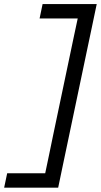

<svg xmlns="http://www.w3.org/2000/svg" viewBox="-80 -786 486 924"><path d="M-60 117 -45.5 48H137.5Q146.5 4 156 -40Q165 -84 175.5 -134.5L256 -517.5Q266.5 -567 275.5 -610.5Q284.5 -654 294 -697H110.5L125 -766.5H385.5Q373 -707 361.5 -652Q349.5 -596.5 336 -531L250 -121.5Q236 -55 224.2 1Q212.5 57 200 117Z"/></svg>

Font: Heraclito
Style: Italic
Weight: 400
Italic angle: -12°
Designer: Kostas Bartsokas (font) & Cristiano Sobral (main changes)
Foundry: Kostas Bartsokas (font) & Cristiano Sobral (main changes)
Version: Version 1.00;July 8, 2020;FontCreator 13.0.0.2655 64-bit